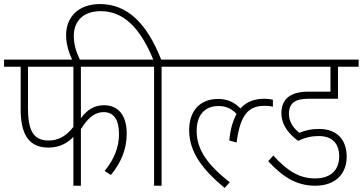

<svg xmlns="http://www.w3.org/2000/svg" viewBox="-20 -916 1789 947"><path d="M379 -587H666V-622H0V-587H82V-376C82 -261 117 -188 219 -188C275 -188 315 -212 342 -241V0H379V-279C416 -339 451 -363 491 -363C542 -363 567 -324 567 -256C567 -189 543 -130 496 -73L527 -53C578 -115 605 -181 605 -257C605 -349 562 -397 493 -397C446 -397 410 -375 379 -333ZM118 -587H342V-290C306 -244 268 -223 219 -223C140 -223 118 -280 118 -384Z M777 -587H880V-622H775C706 -797 611 -896 473 -896C370 -896 306 -835 306 -742C306 -694 322 -650 339 -615H378C359 -650 344 -692 344 -739C344 -811 390 -861 476 -861C590 -861 671 -779 736 -622H652V-587H740V0H777Z M866 -587H1295V-622H866ZM1088 11 1113 -17C1007 -101 950 -175 950 -270C950 -348 989 -393 1058 -393C1096 -393 1123 -379 1147 -354C1129 -322 1116 -279 1111 -223L1147 -213C1165 -355 1209 -394 1285 -394C1301 -394 1313 -393 1326 -390V-424C1315 -427 1301 -429 1285 -429C1235 -429 1195 -414 1166 -381C1136 -412 1101 -428 1056 -428C968 -428 913 -371 913 -274C913 -164 981 -78 1088 11Z M1552 -245C1613 -245 1653 -214 1653 -144C1653 -79 1613 -36 1534 -36C1452 -36 1394 -77 1328 -149L1303 -121C1375 -43 1442 0 1535 0C1638 0 1690 -62 1690 -143C1690 -228 1641 -280 1554 -280C1515 -280 1485 -273 1457 -261C1433 -278 1405 -312 1405 -353C1405 -414 1443 -429 1505 -429H1647V-587H1749V-622H1273V-587H1610V-464H1501C1413 -464 1368 -428 1368 -358C1368 -297 1409 -251 1451 -221C1484 -238 1518 -245 1552 -245Z"/></svg>

Font: Noto Sans Devanagari SemiCondensed ExtraLight
Style: Regular
Weight: 200
Width: 4
Designer: Jelle Bosma - Monotype Design Team
Foundry: Monotype Imaging Inc.
Version: Version 2.004